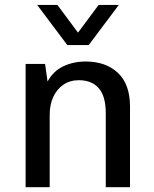

<svg xmlns="http://www.w3.org/2000/svg" viewBox="-20 -776 640 796"><path d="M86.2 0V-511H166.8L177.2 -437.8Q200.2 -481 242.2 -501Q284.2 -521 335.2 -521Q418.5 -521 468.8 -473.9Q519 -426.8 519 -334.5V0H418.5V-306Q418.5 -377.5 389.2 -410.5Q360 -443.5 307 -443.5Q270.2 -443.5 243 -425Q215.8 -406.5 200.9 -374.2Q186 -342 186 -299.8V0ZM472.5 -755.5 347.8 -589.2H259L134.2 -755.5H218L330.8 -603.8H276L388.8 -755.5Z"/></svg>

Font: Chivo Mono Medium
Style: Regular
Weight: 500
Monospace: yes
Designer: Hector Gatti
Foundry: Omnibus-Type
Version: Version 1.008